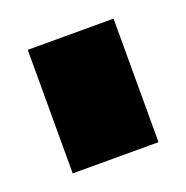

<svg xmlns="http://www.w3.org/2000/svg" viewBox="-62 -776 356 368"><g transform="rotate(-20 116.5 -592.0)"><path d="M29 -466V-718H204V-466Z"/></g></svg>

Font: Aoudax Cyrillic
Style: Regular
Weight: 400
Designer: William Zhang
Foundry: William Zhang
Version: Version 1.00 June 4, 2021, initial release